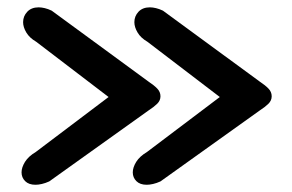

<svg xmlns="http://www.w3.org/2000/svg" viewBox="-20 -635 808 531"><path d="M423.8 -133.3Q413.1 -128.4 403.3 -126.2Q393.6 -124 385.7 -124Q367.2 -124 357.2 -134Q347.2 -144 347.2 -158.2Q347.2 -171.9 356.7 -187.3Q366.2 -202.6 386.7 -214.8L587.9 -366.7L387.7 -519.5Q369.1 -530.3 360.4 -545.2Q351.6 -560.1 351.6 -573.7Q351.6 -590.3 363 -602.5Q374.5 -614.7 394.5 -614.7Q402.3 -614.7 411.4 -612.5Q420.4 -610.4 430.7 -605.5L699.2 -408.7Q713.4 -399.4 722.4 -390.1Q731.4 -380.9 731.4 -368.7Q731.4 -356.9 722.2 -347.9Q712.9 -338.9 699.2 -330.1ZM116.2 -133.3Q105.5 -128.4 95.7 -126.2Q85.9 -124 78.1 -124Q59.6 -124 49.6 -134Q39.6 -144 39.6 -158.2Q39.6 -171.9 49.1 -187.3Q58.6 -202.6 79.1 -214.8L280.3 -366.7L80.1 -519.5Q61.5 -530.3 52.7 -545.2Q43.9 -560.1 43.9 -573.7Q43.9 -590.3 55.4 -602.5Q66.9 -614.7 86.9 -614.7Q94.7 -614.7 103.8 -612.5Q112.8 -610.4 123 -605.5L391.6 -408.7Q405.8 -399.4 414.8 -390.1Q423.8 -380.9 423.8 -368.7Q423.8 -356.9 414.6 -347.9Q405.3 -338.9 391.6 -330.1Z"/></svg>

Font: Cutive
Style: Regular
Weight: 400
Designer: Vernon Adams
Version: Version 1.002